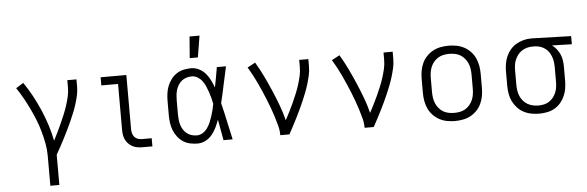

<svg xmlns="http://www.w3.org/2000/svg" viewBox="-56 -949 4162 1361"><g transform="rotate(-5 2025.0 -269.0)"><path d="M252 215V0Q252 -44 243.5 -88Q235 -132 223 -175Q211 -218 194.5 -259Q178 -300 158.5 -340.5Q139 -381 117.5 -419.5Q96 -458 71 -495L124 -528Q157 -480 185 -428.5Q213 -377 236 -323.5Q259 -270 277 -214.5Q295 -159 306 -102H307Q322 -131 336 -160Q350 -189 363.5 -219Q377 -249 389.5 -279Q402 -309 412 -340Q422 -371 429.5 -403Q437 -435 437 -468V-520H502V-468Q502 -436 495 -405Q488 -374 478.5 -344Q469 -314 457 -284.5Q445 -255 432 -226Q419 -197 405 -168.5Q391 -140 376.5 -111.5Q362 -83 347 -55.5Q332 -28 316 0V215Z M927 0Q909 0 891 -3Q873 -6 857 -14Q841 -22 828 -35Q815 -48 807 -64Q799 -80 796 -98Q793 -116 793 -134V-462H674V-520H857V-134Q857 -119 861 -104.5Q865 -90 874.5 -79Q884 -68 898 -63Q912 -58 927 -58H997V0Z M1318 8Q1291 8 1264 2Q1237 -4 1214.5 -19Q1192 -34 1175.5 -56Q1159 -78 1149 -103.5Q1139 -129 1135.5 -156Q1132 -183 1132 -210V-310Q1132 -337 1135.5 -364Q1139 -391 1149 -416.5Q1159 -442 1175.5 -464Q1192 -486 1214.5 -501Q1237 -516 1264 -522Q1291 -528 1318 -528Q1347 -528 1374 -514.5Q1401 -501 1420 -479Q1439 -457 1452 -430.5Q1465 -404 1475 -377Q1482 -413 1488.5 -448.5Q1495 -484 1501 -520H1566Q1551 -456 1538 -391.5Q1525 -327 1509 -263Q1525 -198 1539 -132Q1553 -66 1568 0H1503Q1496 -37 1489.5 -74Q1483 -111 1476 -148Q1466 -120 1453 -93Q1440 -66 1421 -43Q1402 -20 1375 -6Q1348 8 1318 8ZM1318 -50Q1340 -50 1360 -62.5Q1380 -75 1393 -93.5Q1406 -112 1415 -133Q1424 -154 1431 -175.5Q1438 -197 1443.5 -219Q1449 -241 1453 -263Q1449 -285 1443 -306.5Q1437 -328 1430 -349Q1423 -370 1414 -390.5Q1405 -411 1392 -428.5Q1379 -446 1359.5 -458Q1340 -470 1318 -470Q1299 -470 1280.5 -464.5Q1262 -459 1247 -447Q1232 -435 1222 -419Q1212 -403 1206.5 -385Q1201 -367 1199 -348Q1197 -329 1197 -310V-210Q1197 -191 1199 -172Q1201 -153 1206.5 -135Q1212 -117 1222 -101Q1232 -85 1247 -73Q1262 -61 1280.5 -55.5Q1299 -50 1318 -50ZM1315 -600 1327 -753H1398L1373 -600Z M1907 0Q1907 -34 1898.5 -66.5Q1890 -99 1880 -131Q1870 -163 1858.5 -194.5Q1847 -226 1834.5 -257Q1822 -288 1808.5 -319Q1795 -350 1781 -380Q1767 -410 1751 -440Q1735 -470 1718 -498L1774 -528Q1804 -478 1829 -426Q1854 -374 1877 -320.5Q1900 -267 1920.5 -212.5Q1941 -158 1955 -102Q1970 -131 1985 -160Q2000 -189 2013.5 -219Q2027 -249 2039.5 -279Q2052 -309 2062 -340Q2072 -371 2079.5 -403Q2087 -435 2087 -468V-520H2152V-468Q2152 -436 2145 -405Q2138 -374 2129 -344Q2120 -314 2108.5 -284.5Q2097 -255 2084.5 -226Q2072 -197 2058.5 -168.5Q2045 -140 2031 -112Q2017 -84 2002 -56Q1987 -28 1972 0Z M2507 0Q2507 -34 2498.5 -66.5Q2490 -99 2480 -131Q2470 -163 2458.5 -194.5Q2447 -226 2434.5 -257Q2422 -288 2408.5 -319Q2395 -350 2381 -380Q2367 -410 2351 -440Q2335 -470 2318 -498L2374 -528Q2404 -478 2429 -426Q2454 -374 2477 -320.5Q2500 -267 2520.5 -212.5Q2541 -158 2555 -102Q2570 -131 2585 -160Q2600 -189 2613.5 -219Q2627 -249 2639.5 -279Q2652 -309 2662 -340Q2672 -371 2679.5 -403Q2687 -435 2687 -468V-520H2752V-468Q2752 -436 2745 -405Q2738 -374 2729 -344Q2720 -314 2708.5 -284.5Q2697 -255 2684.5 -226Q2672 -197 2658.5 -168.5Q2645 -140 2631 -112Q2617 -84 2602 -56Q2587 -28 2572 0Z M3150 8Q3121 8 3092.5 2.5Q3064 -3 3039 -16.5Q3014 -30 2994 -51Q2974 -72 2962 -98Q2950 -124 2945 -152.5Q2940 -181 2940 -210V-310Q2940 -339 2945 -367.5Q2950 -396 2962 -422Q2974 -448 2994 -469Q3014 -490 3039 -503.5Q3064 -517 3092.5 -522.5Q3121 -528 3150 -528Q3179 -528 3207.5 -522.5Q3236 -517 3261 -503.5Q3286 -490 3306 -469Q3326 -448 3338 -422Q3350 -396 3355 -367.5Q3360 -339 3360 -310V-210Q3360 -181 3355 -152.5Q3350 -124 3338 -98Q3326 -72 3306 -51Q3286 -30 3261 -16.5Q3236 -3 3207.5 2.5Q3179 8 3150 8ZM3150 -50Q3170 -50 3190.5 -54Q3211 -58 3228.5 -68.5Q3246 -79 3259.5 -95Q3273 -111 3281 -130Q3289 -149 3292 -169.5Q3295 -190 3295 -210V-310Q3295 -330 3292 -350.5Q3289 -371 3281 -390Q3273 -409 3259.5 -425Q3246 -441 3228.5 -451.5Q3211 -462 3190.5 -466Q3170 -470 3150 -470Q3130 -470 3109.5 -466Q3089 -462 3071.5 -451.5Q3054 -441 3040.5 -425Q3027 -409 3019 -390Q3011 -371 3008 -350.5Q3005 -330 3005 -310V-210Q3005 -190 3008 -169.5Q3011 -149 3019 -130Q3027 -111 3040.5 -95Q3054 -79 3071.5 -68.5Q3089 -58 3109.5 -54Q3130 -50 3150 -50Z M3749 8Q3721 8 3692.5 2.5Q3664 -3 3638.5 -16.5Q3613 -30 3593.5 -51.5Q3574 -73 3561.5 -99Q3549 -125 3544.5 -153Q3540 -181 3540 -210V-310Q3540 -338 3544.5 -365Q3549 -392 3560 -417.5Q3571 -443 3589 -464Q3607 -485 3630.5 -499Q3654 -513 3681 -520.5Q3708 -528 3735 -528H3750L4022 -520V-462L3881 -466Q3899 -453 3913 -435.5Q3927 -418 3936 -397.5Q3945 -377 3948.5 -354.5Q3952 -332 3952 -310V-210Q3952 -182 3947.5 -154Q3943 -126 3931.5 -100Q3920 -74 3901.5 -52.5Q3883 -31 3858.5 -17Q3834 -3 3805.5 2.5Q3777 8 3749 8ZM3749 -50Q3769 -50 3789 -54.5Q3809 -59 3825.5 -70Q3842 -81 3854.5 -97Q3867 -113 3874.5 -131.5Q3882 -150 3884.5 -170Q3887 -190 3887 -210V-310Q3887 -329 3884.5 -348Q3882 -367 3875.5 -385Q3869 -403 3858.5 -418.5Q3848 -434 3832.5 -445.5Q3817 -457 3798.5 -463Q3780 -469 3761 -470H3740Q3721 -470 3701.5 -464.5Q3682 -459 3665.5 -448Q3649 -437 3637 -421Q3625 -405 3617.5 -387Q3610 -369 3607.5 -349.5Q3605 -330 3605 -310V-210Q3605 -190 3608 -169.5Q3611 -149 3619 -130Q3627 -111 3640 -95.5Q3653 -80 3670.5 -69.5Q3688 -59 3708.5 -54.5Q3729 -50 3749 -50Z"/></g></svg>

Font: Iosevka Etoile Light
Style: Regular
Weight: 300
Designer: Belleve Invis
Foundry: Belleve Invis
Version: Version 25.0.1; ttfautohint (v1.8.4)